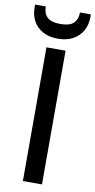

<svg xmlns="http://www.w3.org/2000/svg" viewBox="-123 -949 491 990"><g transform="rotate(10 123.0 -453.5)"><path d="M73 0V-700H173V0ZM123 -754Q76 -754 43.5 -772Q11 -790 -6 -821Q-23 -852 -23 -892V-907H33Q33 -871 53.5 -851Q74 -831 123 -831Q171 -831 191.5 -851Q212 -871 212 -907H269V-892Q269 -852 251.5 -821Q234 -790 201.5 -772Q169 -754 123 -754Z"/></g></svg>

Font: DM Sans 17pt Medium
Style: Regular
Weight: 500
Version: Version 4.004;gftools[0.9.30]